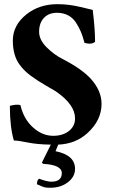

<svg xmlns="http://www.w3.org/2000/svg" viewBox="-20 -678 544 913"><path d="M185.1 101.1 179.2 95.2 221.7 9.8Q156.2 8.8 111.3 -0.5Q66.4 -9.8 45.9 -9.8Q26.9 -73.7 26.9 -174.8Q61 -183.6 77.1 -178.2Q92.3 -112.3 136.7 -72.3Q181.2 -32.2 232.9 -32.2Q278.8 -32.2 307.9 -55.2Q336.9 -78.1 336.9 -115.2Q336.9 -180.2 246.1 -243.2Q234.9 -250 196 -272.5Q157.2 -294.9 126.2 -317.9Q95.2 -340.8 74.2 -369.1Q41 -413.1 41 -484.9Q41 -558.1 106 -609.9Q166 -657.7 252 -658.2Q307.1 -658.2 361.6 -645Q416 -631.8 420.9 -630.9Q432.1 -540 432.1 -479Q415 -464.8 381.8 -474.1Q374 -503.9 365.5 -524.9Q356.9 -545.9 342 -569.3Q327.1 -592.8 304 -605Q280.8 -617.2 251 -617.2Q211.9 -617.2 189 -593Q166 -568.8 166 -526.9Q166 -488.8 201.4 -453.4Q236.8 -418 276.9 -397.9Q367.7 -351.1 411.1 -304.2Q462.9 -247.1 462.9 -184.1Q462.9 -105.5 395 -44.4Q366.2 -18.6 332.3 -5.4Q298.3 7.8 256.8 9.8L244.1 41Q336.9 59.6 336.9 125Q336.9 162.6 302.7 188.7Q268.6 214.8 220.2 214.8Q211.4 214.8 204.1 214.4Q196.8 213.9 189.9 211.9Q183.1 210 180.7 209Q178.2 208 168.7 203.6Q159.2 199.2 155.8 198.2Q155.8 177.2 166 171.9Q204.1 186 224.1 186Q273.9 186 273.9 145Q273.9 106 185.1 101.1Z"/></svg>

Font: Linux Libertine
Style: Bold
Weight: 700
Designer: Philipp H. Poll
Foundry: Philipp H. Poll
Version: Version 5.0.3